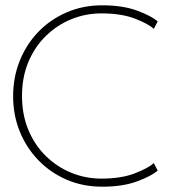

<svg xmlns="http://www.w3.org/2000/svg" viewBox="-20 -692 661 724"><path d="M362.5 -18.5Q437.5 -18.5 488.8 -38.5Q540 -58.5 560 -77L574.5 -49Q553 -29 498.2 -8.5Q443.5 12 365.5 12Q292.5 12 231.2 -14.5Q170 -41 124.8 -87.8Q79.5 -134.5 54.5 -196.2Q29.5 -258 29.5 -329Q29.5 -400 54.2 -462.2Q79 -524.5 124.2 -571.5Q169.5 -618.5 231 -645.2Q292.5 -672 365.5 -672Q443.5 -672 498.2 -651.5Q553 -631 574.5 -611L560 -583Q540 -602 488.8 -621.8Q437.5 -641.5 362.5 -641.5Q302.5 -641.5 248.8 -619.5Q195 -597.5 153 -556.5Q111 -515.5 87 -458.2Q63 -401 63 -330.5Q63 -259.5 87 -202Q111 -144.5 153 -103.5Q195 -62.5 248.8 -40.5Q302.5 -18.5 362.5 -18.5Z"/></svg>

Font: League Spartan Extralight
Style: Regular
Weight: 200
Foundry: The League of Moveable Type
Version: Version 2.300; ttfautohint (v1.8.3)